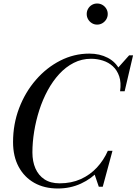

<svg xmlns="http://www.w3.org/2000/svg" viewBox="-20 -1066 780 1096"><path d="M310 10Q233 10 175.8 -22.2Q118.5 -54.5 86.5 -114Q54.5 -173.5 54.5 -255Q54.5 -357.5 89.2 -448.8Q124 -540 184.8 -610Q245.5 -680 324 -720Q402.5 -760 490 -760Q549 -760 595.2 -736Q641.5 -712 665 -664.2Q688.5 -616.5 679.5 -545H665.5Q672.5 -595 660.5 -630.2Q648.5 -665.5 624 -687.8Q599.5 -710 567 -720.2Q534.5 -730.5 500 -730.5Q446.5 -730.5 401 -707.2Q355.5 -684 318.2 -643.5Q281 -603 252.2 -550Q223.5 -497 204.2 -437Q185 -377 175 -315.2Q165 -253.5 165 -195.5Q165 -144.5 182.2 -104.8Q199.5 -65 234 -42.2Q268.5 -19.5 320.5 -19.5Q387.5 -19.5 440.8 -43.5Q494 -67.5 533 -109.5Q572 -151.5 595.5 -205H610.5Q590.5 -143.5 546.8 -94.8Q503 -46 442.2 -18Q381.5 10 310 10ZM544 0 520 -70.5Q535.5 -89.5 552.5 -109.2Q569.5 -129 581.5 -152L595.5 -205H622L566.5 0ZM665.5 -545 674.5 -594.5Q671.5 -616 667 -634.8Q662.5 -653.5 651.5 -676.5L717 -750H739.5L691.5 -545ZM534.5 -925.5Q518 -925.5 504.5 -933.8Q491 -942 483 -955.8Q475 -969.5 475 -986Q475 -1002.5 483 -1016.2Q491 -1030 504.5 -1038Q518 -1046 534.5 -1046Q551 -1046 564.8 -1038Q578.5 -1030 586.8 -1016.2Q595 -1002.5 595 -986Q595 -969.5 586.8 -955.8Q578.5 -942 564.8 -933.8Q551 -925.5 534.5 -925.5Z"/></svg>

Font: Bodoni Moda 9pt
Style: Italic
Weight: 400
Italic angle: -13°
Designer: Owen Earl
Foundry: indestructible type
Version: Version 2.005